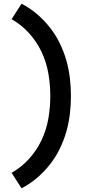

<svg xmlns="http://www.w3.org/2000/svg" viewBox="-20 -861 540 1042"><path d="M97 161 43 77Q97 46 138.5 0Q180 -46 206 -101.5Q232 -157 242.5 -218Q253 -279 253 -340Q253 -401 242.5 -462Q232 -523 206 -578.5Q180 -634 138.5 -680Q97 -726 43 -757L97 -841Q141 -818 179.5 -785.5Q218 -753 249 -714Q280 -675 302.5 -630Q325 -585 339 -537Q353 -489 359 -439.5Q365 -390 365 -340Q365 -290 359 -240.5Q353 -191 339 -143Q325 -95 302.5 -50Q280 -5 249 34Q218 73 179.5 105.5Q141 138 97 161Z"/></svg>

Font: Iosevka SS08 Regular
Style: Bold
Weight: 700
Monospace: yes
Designer: Belleve Invis
Foundry: Belleve Invis
Version: Version 16.3.4; ttfautohint (v1.8.4)